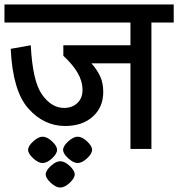

<svg xmlns="http://www.w3.org/2000/svg" viewBox="-30 -668 799 861"><path d="M18 -449 108 -465Q116 -304 158.5 -244Q201 -184 257 -184Q294 -184 317 -206Q340 -228 340 -264Q340 -304 318 -341.5Q296 -379 254 -418V-465H555V-567H-10V-648H749V-567H649V0H555V-384H380Q405 -356 419 -326Q433 -296 433 -256Q433 -187 386 -145Q339 -103 262 -103Q167 -103 97 -181.5Q27 -260 18 -449ZM253 4Q253 -13 276 -34Q299 -55 318 -55Q338 -55 360.5 -34Q383 -13 383 4Q383 21 360.5 42Q338 63 318 63Q299 63 276 42Q253 21 253 4ZM96 4Q96 -13 119 -34Q142 -55 161 -55Q181 -55 203.5 -34Q226 -13 226 4Q226 21 203.5 42Q181 63 161 63Q142 63 119 42Q96 21 96 4ZM175 114Q175 97 198 76Q221 55 240 55Q260 55 282.5 76Q305 97 305 114Q305 131 282.5 152Q260 173 240 173Q221 173 198 152Q175 131 175 114Z"/></svg>

Font: Madhuban
Style: Regular
Weight: 400
Designer: jaikishan Patel
Foundry: MagicType
Version: Version 1.000